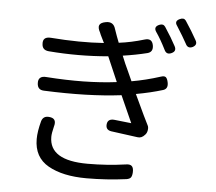

<svg xmlns="http://www.w3.org/2000/svg" viewBox="-57 -890 1115 992"><g transform="rotate(5 500.0 -393.5)"><path d="M426.8 39.1Q303.7 39.1 228.5 -3.4Q153.3 -45.9 153.3 -140.6Q153.3 -179.7 168 -234.4Q176.8 -262.7 207 -259.8Q250 -256.8 236.3 -211.9Q227.5 -176.8 227.5 -158.2Q227.5 -36.1 425.8 -36.1Q527.3 -36.1 623 -49.8Q644.5 -53.7 654.3 -44.9Q664.1 -36.1 663.1 -12.7Q662.1 5.9 656.2 14.2Q650.4 22.5 633.8 25.4Q531.2 39.1 426.8 39.1ZM570.3 -404.3Q397.5 -382.8 168.9 -392.6Q134.8 -393.6 133.8 -428.7Q132.8 -448.2 143.6 -457Q154.3 -465.8 174.8 -463.9Q378.9 -449.2 540 -469.7Q500 -563.5 484.4 -598.6Q332 -585 175.8 -597.7Q141.6 -600.6 140.6 -632.8Q137.7 -670.9 180.7 -668Q331.1 -656.2 456.1 -665Q452.1 -673.8 443.4 -690.9Q434.6 -708 431.6 -716.8Q418 -741.2 423.8 -754.9Q429.7 -768.6 457 -773.4Q496.1 -780.3 506.8 -742.2Q510.7 -729.5 519.5 -706.1Q528.3 -682.6 532.2 -672.9Q595.7 -680.7 664.1 -701.2Q702.1 -712.9 709 -674.8Q714.8 -640.6 684.6 -632.8Q626 -618.2 558.6 -608.4L575.2 -568.4Q578.1 -562.5 591.8 -532.2Q605.5 -502 615.2 -480.5Q688.5 -493.2 764.6 -517.6Q782.2 -523.4 790 -517.1Q797.9 -510.7 801.8 -491.2Q808.6 -459 783.2 -450.2Q719.7 -430.7 643.6 -417Q707 -281.2 717.8 -261.7Q723.6 -252 721.2 -236.3Q718.8 -220.7 710 -211.9Q692.4 -191.4 670.9 -195.3Q608.4 -204.1 533.2 -213.9Q503.9 -218.8 506.8 -248Q509.8 -277.3 543.9 -274.4Q562.5 -272.5 592.8 -269Q623 -265.6 632.8 -264.6Q623 -286.1 601.1 -335.4Q579.1 -384.8 570.3 -404.3ZM771.5 -657.2Q745.1 -710 720.7 -745.1Q703.1 -770.5 732.4 -783.2Q752.9 -792 763.7 -776.4Q799.8 -721.7 821.3 -680.7Q835 -655.3 808.6 -643.6Q783.2 -631.8 771.5 -657.2ZM877.9 -698.2Q859.4 -732.4 825.2 -786.1Q807.6 -809.6 835.9 -822.3Q856.4 -832 867.2 -817.4Q902.3 -764.6 925.8 -721.7Q940.4 -698.2 915 -684.6Q889.6 -672.9 877.9 -698.2Z"/></g></svg>

Font: GenSenMaruGothic TW TTF Regular
Style: Regular
Weight: 400
Version: Version 1.301